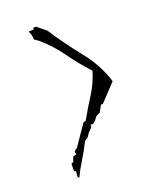

<svg xmlns="http://www.w3.org/2000/svg" viewBox="-106 -787 716 853"><g transform="rotate(-15 251.5 -360.0)"><path d="M262.2 -213.9V-226.1H273.4L285.2 -237.3L296.4 -255.4L314.5 -266.6L330.1 -300.3H338.4L406.7 -387.2Q374 -468.3 308.3 -536.6Q242.7 -605 184.6 -679.2L140.6 -709L127.4 -707.5V-699.7L103.5 -696.3Q107.4 -689.5 110.8 -682.1Q115.7 -670.4 116.7 -656.7L139.2 -643.6Q194.3 -604 236.8 -553.7Q278.8 -503.9 332 -455.6L331.5 -451.7Q320.3 -397.9 294.7 -349.1Q269 -300.3 245.6 -248L234.4 -244.1L175.3 -139.2H171.9Q168.5 -133.8 163.6 -129.4Q163.1 -128.4 163.1 -127.9Q163.1 -125 164.1 -121.6L166.5 -114.7L151.4 -109.4L144 -83.5H136.7L135.3 -75.7L137.7 -44.4H146V-15.6L152.8 -11.2Q166 -47.4 185.1 -84.7Q204.1 -122.1 219.7 -162.6L234.4 -173.8L245.1 -193.4Z"/></g></svg>

Font: Bakudai
Style: ExtraLight
Weight: 200
Version: Version 1.48